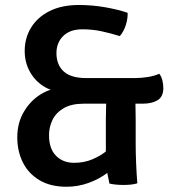

<svg xmlns="http://www.w3.org/2000/svg" viewBox="-20 -716 671 750"><path d="M504.5 -411Q532 -411 558 -415.2Q584 -419.5 602 -428Q610 -418.5 614 -403Q618 -387.5 618 -372Q618 -338.5 596 -324.8Q574 -311 537.5 -311H307Q259.5 -311 229.5 -293.8Q199.5 -276.5 185.5 -248.5Q171.5 -220.5 171.5 -188Q171.5 -135 198.8 -107.5Q226 -80 269.5 -80Q309 -80 341.5 -94Q374 -108 393.5 -124.5V-248.5Q393.5 -271 394.5 -304Q395.5 -337 397.5 -365H506Q508.5 -337 509.2 -304Q510 -271 510 -249V-154Q510 -119.5 511.8 -77Q513.5 -34.5 516.5 0Q505.5 3.5 491.8 5Q478 6.5 461.5 6.5Q446.5 6.5 432 5Q417.5 3.5 407.5 1L399 -40.5Q367.5 -16.5 326 -1.5Q284.5 13.5 240 13.5Q177 13.5 134 -12.2Q91 -38 69.2 -81.8Q47.5 -125.5 47.5 -179.5Q47.5 -235.5 73 -279Q98.5 -322.5 138.5 -347.2Q178.5 -372 221 -372.5V-357.5Q181 -359 148.2 -380.2Q115.5 -401.5 96 -437.2Q76.5 -473 76.5 -517Q76.5 -568 101.8 -608.8Q127 -649.5 174.2 -673Q221.5 -696.5 288 -696.5Q341 -696.5 391.8 -687.5Q442.5 -678.5 478.5 -666Q479.5 -643 471.2 -617.5Q463 -592 448 -575Q414.5 -585.5 378.2 -593.5Q342 -601.5 302 -601.5Q253 -601.5 226.8 -575.2Q200.5 -549 200.5 -508.5Q200.5 -463 228.8 -437Q257 -411 317.5 -411Z"/></svg>

Font: Signika Medium
Style: Regular
Weight: 500
Designer: Anna Giedry
Foundry: Anna Giedry
Version: Version 2.000